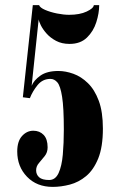

<svg xmlns="http://www.w3.org/2000/svg" viewBox="-20 -720 474 752"><path d="M186.5 12Q124 12 85.8 -27.8Q47.5 -67.5 47.5 -126.5Q47.5 -166.5 66.2 -187.2Q85 -208 110.5 -208Q135 -208 150.8 -191.8Q166.5 -175.5 166.5 -143Q166.5 -123 155.2 -108.8Q144 -94.5 132.8 -81.8Q121.5 -69 121.5 -53Q121.5 -36.5 133.2 -25.8Q145 -15 172.5 -15Q197 -15 209.5 -42.2Q222 -69.5 226 -114.5Q230 -159.5 230 -212Q230 -298.5 223.2 -341Q216.5 -383.5 204.8 -397.2Q193 -411 177.5 -411Q147 -411 127.2 -386.8Q107.5 -362.5 97 -335.5L69.5 -339L108.5 -700H133Q136.5 -690 156.8 -681.2Q177 -672.5 203.2 -667.2Q229.5 -662 250.5 -662Q292.5 -662 319.5 -674.8Q346.5 -687.5 347.5 -700H368.5Q368.5 -668.5 357.2 -633Q346 -597.5 320.5 -572.8Q295 -548 252.5 -548Q222 -548 199.5 -560Q177 -572 162.2 -588.8Q147.5 -605.5 139.8 -621.2Q132 -637 131.5 -644.5L104 -384Q112.5 -405.5 138.2 -423.8Q164 -442 208.5 -442Q237 -442 267.5 -431Q298 -420 324.2 -394.5Q350.5 -369 366.8 -325.5Q383 -282 383 -216.5Q383 -144.5 364.8 -99.5Q346.5 -54.5 317.2 -30.2Q288 -6 253.5 3Q219 12 186.5 12Z"/></svg>

Font: Imbue 50pt Black
Style: Regular
Weight: 900
Designer: Tyler Finck
Foundry: Etcetera Type Company
Version: Version 1.102; ttfautohint (v1.8.3)